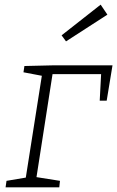

<svg xmlns="http://www.w3.org/2000/svg" viewBox="-20 -806 504 826"><path d="M238 -28 235 0H4L8 -28L91 -42L160 -480L81 -495L85 -522L212 -525H464L439 -373H409L415 -487H206L137 -44ZM264 -628 245 -654 413 -786 442 -743Z"/></svg>

Font: Bitter Light
Style: Italic
Weight: 300
Italic angle: -9°
Designer: Sol Matas, and Bitter project Authors
Foundry: Sol Matas
Version: Version 2.001